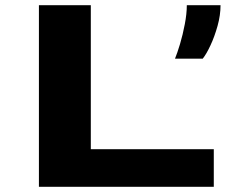

<svg xmlns="http://www.w3.org/2000/svg" viewBox="-20 -720 940 740"><path d="M130 0V-700H330V-145H804V0ZM654.5 -494Q663 -514.5 673.8 -550.2Q684.5 -586 692.2 -626.5Q700 -667 700 -700H830Q830 -661.5 818.5 -620.2Q807 -579 791.2 -545.2Q775.5 -511.5 761.5 -494Z"/></svg>

Font: Trispace Expanded ExtraBold
Style: Regular
Weight: 800
Width: 7
Designer: Tyler Finck
Foundry: Etcetera Type Company
Version: Version 1.210; ttfautohint (v1.8.3)